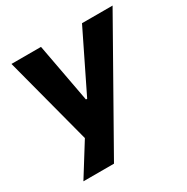

<svg xmlns="http://www.w3.org/2000/svg" viewBox="-157 -642 932 957"><g transform="rotate(-30 308.5 -163.0)"><path d="M53 180 184 -30 178 38 35 -506H205L268 -167H275L441 -506H617L229 180Z"/></g></svg>

Font: Nunito Sans 6pt ExtraBold
Style: Italic
Weight: 800
Italic angle: -9°
Version: Version 3.101;gftools[0.9.27]